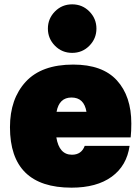

<svg xmlns="http://www.w3.org/2000/svg" viewBox="-20 -852 648 886"><path d="M318 -554Q453 -554 519.5 -481Q586 -408 586 -282Q586 -246 583 -218H240Q253 -138 312 -138Q356 -138 371 -179H578Q565 -87 495.5 -36.5Q426 14 310 14Q26 14 26 -265Q26 -396 99 -475Q172 -554 318 -554ZM233.5 -641Q201 -674 201 -720Q201 -766 233.5 -799Q266 -832 313 -832Q360 -832 392.5 -799Q425 -766 425 -720Q425 -674 392.5 -641Q360 -608 313 -608Q266 -608 233.5 -641ZM241 -336H379Q368 -402 310 -402Q253 -402 241 -336Z"/></svg>

Font: Nacelle Black
Style: Regular
Weight: 900
Designer: Sora Sagano
Foundry: Sora Sagano
Version: Version 1.000;FEAKit 1.0